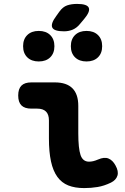

<svg xmlns="http://www.w3.org/2000/svg" viewBox="-20 -951 640 981"><path d="M380 -270Q380 -193 391.5 -159Q403 -125 435 -125Q445 -125 456 -127.5Q467 -130 481 -136Q513 -150 534.5 -141Q556 -132 570 -106Q587 -76 580 -53.5Q573 -31 547 -18Q512 -1 478.5 4.5Q445 10 410 10Q363 10 329 -3.5Q295 -17 273 -47.5Q251 -78 240.5 -126.5Q230 -175 230 -244V-336Q230 -366 215 -381Q200 -396 170 -396H140Q106 -396 89.5 -412.5Q73 -429 73 -463Q73 -497 89.5 -513.5Q106 -530 140 -530H260Q320 -530 350 -500Q380 -470 380 -410ZM307 -791Q256 -791 247 -810.5Q238 -830 268 -870L283 -891Q301 -916 323 -923.5Q345 -931 374 -931Q425 -931 433.5 -911.5Q442 -892 410 -854L389 -829Q373 -809 352.5 -800Q332 -791 307 -791ZM422 -637Q385 -637 363.5 -658Q342 -679 342 -715Q342 -751 363.5 -772Q385 -793 422 -793Q459 -793 480.5 -772Q502 -751 502 -715Q502 -679 480.5 -658Q459 -637 422 -637ZM178 -637Q141 -637 119.5 -658Q98 -679 98 -715Q98 -751 119.5 -772Q141 -793 178 -793Q215 -793 236.5 -772Q258 -751 258 -715Q258 -679 236.5 -658Q215 -637 178 -637Z"/></svg>

Font: Maple Mono NL ExtraBold
Style: Regular
Weight: 800
Monospace: yes
Designer: subframe7536
Version: Version 7.000